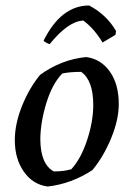

<svg xmlns="http://www.w3.org/2000/svg" viewBox="-20 -673 485 700"><path d="M305 -653Q369 -619 403 -560L401 -546L354 -518Q323 -569 284 -598Q229 -596 161 -512Q157 -513 148.5 -517.5Q140 -522 139 -525Q203 -653 305 -653ZM154 7Q100 0 67 -47Q34 -94 34 -162Q34 -221 60 -286Q86 -351 126 -400Q203 -456 294 -465Q348 -458 380.5 -412Q413 -366 413 -294Q413 -236 385 -168.5Q357 -101 317 -53Q241 -3 154 7ZM176 -48Q213 -48 240 -56Q275 -94 297.5 -162Q320 -230 320 -290Q320 -380 276 -411Q234 -411 207 -405Q171 -368 149.5 -299Q128 -230 127 -167Q127 -75 176 -48Z"/></svg>

Font: Albura Medium
Style: Italic
Weight: 462
Italic angle: -7°
Designer: Mercedes Jáuregui
Foundry: Omnibus-Type Team
Version: Version 1.000